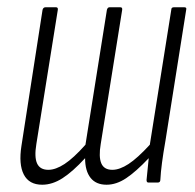

<svg xmlns="http://www.w3.org/2000/svg" viewBox="-20 -502 537 528"><path d="M96 6Q60 6 45.5 -22Q31 -50 39 -101L97 -475Q99 -482 105 -482H134Q140 -482 139 -475L80 -106Q74 -70 82 -52.5Q90 -35 113 -35Q133 -35 157.5 -51Q182 -67 215 -104L274 -475Q276 -482 281 -482H311Q317 -482 316 -475L257 -106Q251 -71 258.5 -53Q266 -35 289 -35Q309 -35 333.5 -51Q358 -67 392 -104L451 -475Q451 -482 458 -482H487Q494 -482 492 -475L435 -115Q429 -81 425.5 -54.5Q422 -28 421 -8Q421 0 414 0H388Q383 0 383 -7Q384 -21 386 -37Q388 -53 389 -67Q354 -30 327 -12Q300 6 273 6Q244 6 229 -13Q214 -32 214 -67Q180 -30 152 -12Q124 6 96 6Z"/></svg>

Font: Sofia Sans Extra Condensed Light
Style: Italic
Weight: 300
Italic angle: -9°
Version: Version 4.100